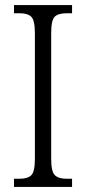

<svg xmlns="http://www.w3.org/2000/svg" viewBox="-20 -734 338 754"><path d="M35 0V-32H57Q88 -32 102.5 -45.5Q117 -59 117 -110V-603Q117 -655 102.5 -668.5Q88 -682 57 -682H35V-714H263V-682H242Q209 -682 195 -668.5Q181 -655 181 -603V-110Q181 -60 195.5 -46Q210 -32 242 -32H263V0Z"/></svg>

Font: Noto Serif Bengali Condensed Light
Style: Regular
Weight: 300
Width: 3
Designer: Juan Bruce, Universal Thirst, Indian Type Foundry and the Monotype Design Team.
Foundry: Monotype Imaging Inc.
Version: Version 2.003; ttfautohint (v1.8.4.7-5d5b)